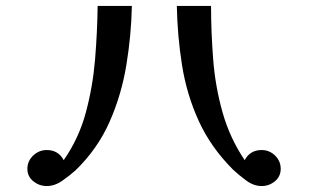

<svg xmlns="http://www.w3.org/2000/svg" viewBox="-20 -679 1040 645"><path d="M423 -659Q421 -561 404.5 -460.5Q388 -360 348 -269.5Q308 -179 234 -107Q215 -90 189.5 -72Q164 -54 137 -54Q112 -54 92 -70Q72 -86 72 -112Q72 -138 91.5 -156.5Q111 -175 137 -175Q176 -175 194 -141Q245 -214 268.5 -301.5Q292 -389 299.5 -481Q307 -573 308 -659ZM923 -112Q923 -86 903.5 -70Q884 -54 859 -54Q832 -54 806.5 -73Q781 -92 763 -109Q688 -184 647.5 -273Q607 -362 591.5 -460Q576 -558 574 -659H689Q689 -573 696 -481Q703 -389 727.5 -302Q752 -215 802 -141Q820 -175 859 -175Q885 -175 904 -156.5Q923 -138 923 -112Z"/></svg>

Font: Kaisei Decol Medium
Style: Regular
Weight: 500
Designer: Font-Kai, 金井和夫
Foundry: KAZUO KANAI
Version: Version 5.003